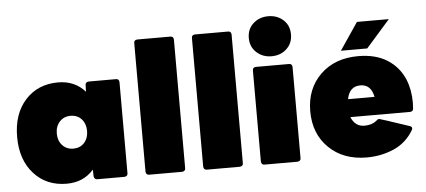

<svg xmlns="http://www.w3.org/2000/svg" viewBox="-53 -933 2354 1061"><g transform="rotate(-5 1123.5 -402.5)"><path d="M277 10Q165 10 95.5 -67Q26 -144 26 -271Q26 -399 95.5 -475.5Q165 -552 277 -552Q370 -552 427 -487Q428 -506 428 -523.5Q428 -541 447 -542H598Q615 -542 616 -524V-18Q616 -2 598 0H447Q431 0 428 -18L427 -55Q370 10 277 10ZM330 -180Q368 -180 391 -205.5Q414 -231 414 -271Q414 -311 391 -336.5Q368 -362 330 -362Q293 -362 269.5 -336.5Q246 -311 246 -271Q246 -231 269.5 -205.5Q293 -180 330 -180Z M918 0H734Q718 0 716 -18V-732Q716 -749 734 -750H918Q935 -750 936 -732V-18Q936 -2 918 0Z M1238 0H1054Q1038 0 1036 -18V-732Q1036 -749 1054 -750H1238Q1255 -750 1256 -732V-18Q1256 -2 1238 0Z M1466 -593Q1417 -593 1383 -624Q1349 -655 1349 -704Q1349 -754 1383 -784.5Q1417 -815 1466 -815Q1516 -815 1549.5 -784.5Q1583 -754 1583 -704Q1583 -655 1549.5 -624Q1516 -593 1466 -593ZM1558 0H1374Q1358 0 1356 -18V-524Q1356 -541 1374 -542H1558Q1575 -542 1576 -524V-18Q1576 -2 1558 0Z M2013 -320Q1999 -390 1940 -390Q1879 -390 1866 -320ZM1942 10Q1812 10 1732 -68Q1652 -146 1652 -271Q1652 -396 1732 -474Q1812 -552 1942 -552Q2038 -552 2102.5 -511.5Q2167 -471 2197 -400Q2221 -342 2221 -271Q2221 -254 2219.5 -237Q2218 -220 2201 -220H1870Q1892 -166 1944 -166Q1985 -166 2011 -187Q2019 -196 2028 -196Q2032 -196 2193 -142Q2205 -138 2205 -129Q2205 -124 2202 -119Q2162 -51 2092 -20.5Q2022 10 1942 10ZM1996 -590H1850L1952 -741H2129Z"/></g></svg>

Font: YamahaIndonesia935. App Black
Style: Regular
Weight: 900
Designer: Dalton Maag Ltd
Foundry: Dalton Maag Ltd
Version: Version 1.002; January 01, 2024; Regular/Italic